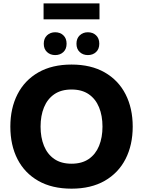

<svg xmlns="http://www.w3.org/2000/svg" viewBox="-20 -1119 858 1151"><path d="M42 -360Q42 -470 84.9 -554Q127.9 -638 210 -685Q292.2 -732 408.8 -732Q525.4 -732 607.6 -685Q689.7 -638 732.7 -554Q775.6 -470 775.6 -360Q775.6 -250 732.7 -166Q689.7 -82 607.6 -35Q525.4 12 408.8 12Q291.9 12 209.9 -34.6Q127.9 -81.3 84.9 -164.9Q42 -248.6 42 -360ZM223.2 -360Q223.2 -294.6 243.8 -244.4Q264.4 -194.2 305.5 -165.9Q346.6 -137.6 408.8 -137.6Q471 -137.6 512.1 -165.9Q553.2 -194.2 573.8 -244.4Q594.4 -294.6 594.4 -360Q594.4 -425.4 573.8 -475.6Q553.2 -525.8 512.1 -554.1Q471 -582.4 408.8 -582.4Q346.6 -582.4 305.5 -554.1Q264.4 -525.8 243.8 -475.6Q223.2 -425.4 223.2 -360ZM506.8 -788.8Q477.6 -788.8 458 -807Q438.4 -825.1 438.4 -856.9Q438.4 -888.7 458 -907.2Q477.6 -925.6 506.8 -925.6Q536.4 -925.6 555.8 -907.3Q575.2 -889 575.2 -857Q575.2 -825 555.8 -806.9Q536.4 -788.8 506.8 -788.8ZM310.8 -788.8Q281.6 -788.8 262 -807Q242.4 -825.1 242.4 -856.9Q242.4 -888.7 262 -907.2Q281.6 -925.6 310.8 -925.6Q340.4 -925.6 359.8 -907.3Q379.2 -889 379.2 -857Q379.2 -825 359.8 -806.9Q340.4 -788.8 310.8 -788.8ZM241.2 -1098.8H576.4V-1003.2H241.2Z"/></svg>

Font: Kufam
Style: Regular
Weight: 400
Designer: Wael Morcos, Artur Schmal
Foundry: Original Type
Version: Version 1.301; ttfautohint (v1.8.3)